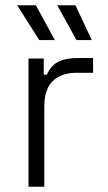

<svg xmlns="http://www.w3.org/2000/svg" viewBox="-20 -708 409 728"><path d="M88 0V-486H146V-425H158Q172 -458 199.5 -473Q227 -488 276 -488H333V-432H269Q213 -432 180.5 -401Q148 -370 148 -304V0ZM129 -556 45 -688H116L188 -556ZM270 -556 197 -688H266L328 -556Z"/></svg>

Font: Space Grotesk Light
Style: Regular
Weight: 300
Designer: Florian Karsten
Foundry: Florian Karsten
Version: Version 2.000